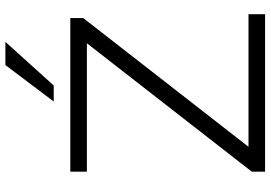

<svg xmlns="http://www.w3.org/2000/svg" viewBox="-162 -818 980 695"><g transform="rotate(-90 327.5 -470.0)"><path d="M54 0V-48L543 -676L547 -645H54V-705H610V-658L120 -29L116 -60H624V0ZM308 -765 440 -940H524L366 -765Z"/></g></svg>

Font: Nunito Sans 10pt SemiExpanded Light
Style: Regular
Weight: 300
Width: 6
Designer: Vernon Adams
Foundry: Vernon Adams
Version: Version 3.101;gftools[0.9.27]